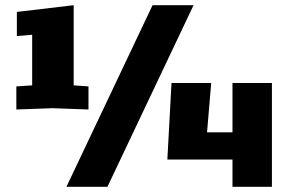

<svg xmlns="http://www.w3.org/2000/svg" viewBox="-20 -720 1110 740"><path d="M43 -298V-387L104 -391V-586L45 -581V-674L264 -700V-391L321 -387V-298L182 -303ZM236 0 568 -700H726L394 0ZM625 -105 641 -400H794L778 -210H876V-400H1028V0H876V-105Z"/></svg>

Font: Tektur ExtraBold
Style: Regular
Weight: 800
Designer: Adam Jagosz
Foundry: Adam Jagosz
Version: Version 1.005;gftools[0.9.30]